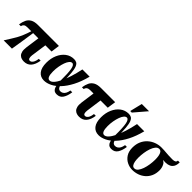

<svg xmlns="http://www.w3.org/2000/svg" viewBox="138 -1667 2624 2624"><g transform="rotate(45 1450.5 -355.0)"><path d="M591 -355H120Q87 -355 69.5 -340.5Q52 -326 49 -303H14Q22 -357 41 -396.5Q60 -436 99 -458Q138 -480 203 -480H608ZM476 -390 439 -129Q435 -96 442 -75.5Q449 -55 471 -55Q484 -55 497 -64.5Q510 -74 521.5 -97Q533 -120 539 -161H574Q562 -79 523.5 -34.5Q485 10 419 10Q398 10 375.5 4Q353 -2 335 -19.5Q317 -37 309 -69.5Q301 -102 308 -155L341 -390ZM201 -361H236Q219 -246 206 -160.5Q193 -75 180 0H20Q50 -49 74.5 -86.5Q99 -124 119.5 -161.5Q140 -199 160 -246.5Q180 -294 201 -361Z M797 0Q727 0 687.5 -50Q648 -100 648 -197Q648 -282 678 -350.5Q708 -419 761 -459.5Q814 -500 883 -500Q912 -500 933.5 -488Q955 -476 969 -441Q983 -406 989 -337.5Q995 -269 994 -155H959Q961 -307 948 -376Q935 -445 901 -445Q880 -445 861 -422.5Q842 -400 828 -361.5Q814 -323 805.5 -275Q797 -227 797 -177Q797 -118 810 -86.5Q823 -55 851 -55Q879 -55 908 -86Q937 -117 965 -173.5Q993 -230 1018 -308Q1043 -386 1062 -480H1202Q1170 -355 1122.5 -264Q1075 -173 1019.5 -114.5Q964 -56 906.5 -28Q849 0 797 0ZM1054 10Q1019 10 1000.5 -6Q982 -22 974.5 -47Q967 -72 964.5 -101Q962 -130 959 -155H994Q1002 -99 1017 -77Q1032 -55 1060 -55Q1081 -55 1099.5 -66Q1118 -77 1131 -100.5Q1144 -124 1150 -161H1185Q1175 -85 1144.5 -37.5Q1114 10 1054 10Z M1677 -355H1336Q1304 -355 1286 -340.5Q1268 -326 1265 -303H1230Q1238 -357 1257 -396.5Q1276 -436 1315 -458Q1354 -480 1420 -480H1695ZM1542 -390 1506 -129Q1502 -96 1508.5 -75.5Q1515 -55 1537 -55Q1551 -55 1564.5 -65Q1578 -75 1589 -98Q1600 -121 1605 -161H1640Q1629 -79 1590.5 -34.5Q1552 10 1485 10Q1464 10 1442 4Q1420 -2 1401.5 -19.5Q1383 -37 1375 -69.5Q1367 -102 1374 -155L1407 -390Z M1853 0Q1783 0 1743.5 -50Q1704 -100 1704 -197Q1704 -282 1734 -350.5Q1764 -419 1817 -459.5Q1870 -500 1939 -500Q1968 -500 1989.5 -488Q2011 -476 2025 -441Q2039 -406 2045 -337.5Q2051 -269 2050 -155H2015Q2017 -307 2004 -376Q1991 -445 1957 -445Q1936 -445 1917 -422.5Q1898 -400 1884 -361.5Q1870 -323 1861.5 -275Q1853 -227 1853 -177Q1853 -118 1866 -86.5Q1879 -55 1907 -55Q1935 -55 1964 -86Q1993 -117 2021 -173.5Q2049 -230 2074 -308Q2099 -386 2118 -480H2258Q2226 -355 2178.5 -264Q2131 -173 2075.5 -114.5Q2020 -56 1962.5 -28Q1905 0 1853 0ZM2110 10Q2075 10 2056.5 -6Q2038 -22 2030.5 -47Q2023 -72 2020.5 -101Q2018 -130 2015 -155H2050Q2058 -99 2073 -77Q2088 -55 2116 -55Q2137 -55 2155.5 -66Q2174 -77 2187 -100.5Q2200 -124 2206 -161H2241Q2231 -85 2200.5 -37.5Q2170 10 2110 10ZM2110 -720 1956 -540H1926L1970 -720Z M2901 -522Q2901 -488 2892 -460.5Q2883 -433 2862 -414Q2841 -395 2805.5 -387Q2770 -379 2716 -385Q2745 -369 2759 -344.5Q2773 -320 2778 -295Q2783 -270 2783 -252Q2783 -188 2761 -139Q2739 -90 2700.5 -56.5Q2662 -23 2614 -6.5Q2566 10 2513 10Q2461 10 2412 -14Q2363 -38 2331.5 -86.5Q2300 -135 2300 -208Q2300 -276 2323.5 -328.5Q2347 -381 2387.5 -417Q2428 -453 2478 -471.5Q2528 -490 2580 -490Q2611 -490 2634 -488.5Q2657 -487 2679.5 -485Q2702 -483 2730.5 -481.5Q2759 -480 2802 -480Q2866 -480 2866 -522ZM2519 -25Q2549 -25 2571 -52Q2593 -79 2608 -122Q2623 -165 2630.5 -215.5Q2638 -266 2638 -312Q2638 -349 2632.5 -381.5Q2627 -414 2613 -434.5Q2599 -455 2574 -455Q2544 -455 2522 -428Q2500 -401 2485 -358Q2470 -315 2462.5 -265Q2455 -215 2455 -168Q2455 -132 2460.5 -99Q2466 -66 2480 -45.5Q2494 -25 2519 -25Z"/></g></svg>

Font: Brygada 1918
Style: Italic
Weight: 400
Italic angle: -8°
Designer: Mateusz Machalski | Borys Kosmynka | Przemek Hoffer
Foundry: NIEPODLEGLA 2018
Version: Version 3.006